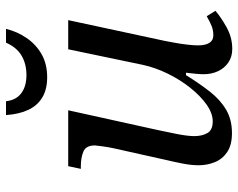

<svg xmlns="http://www.w3.org/2000/svg" viewBox="-97 -686 793 639"><g transform="rotate(-90 299.5 -366.5)"><path d="M456 10Q430 10 411 -3Q392 -16 382 -37.5Q372 -59 372 -85Q372 -96 373.5 -112Q375 -128 377 -144H369Q341 -99 314 -64.5Q287 -30 254 -10.5Q221 9 176 9Q137 9 113.5 -6.5Q90 -22 79.5 -47.5Q69 -73 69 -102Q69 -127 75 -157Q81 -187 87 -212L126 -387Q129 -401 132 -422Q135 -443 135 -447Q135 -477 114.5 -485.5Q94 -494 65 -494H57L66 -536H252L186 -237Q180 -210 173 -174Q166 -138 166 -116Q166 -91 176 -73Q186 -55 215 -55Q242 -55 271 -75.5Q300 -96 327 -130Q354 -164 374 -205Q394 -246 403 -287L455 -536H552L483 -215Q481 -204 477 -183Q473 -162 470.5 -140Q468 -118 468 -104Q468 -79 476.5 -66Q485 -53 501 -53Q518 -53 532 -58.5Q546 -64 565 -75L583 -46Q561 -27 527.5 -8.5Q494 10 456 10ZM362 -606Q322 -606 295 -622Q268 -638 253.5 -668.5Q239 -699 236 -743H282Q286 -709 309 -692Q332 -675 369 -675Q406 -675 433.5 -691Q461 -707 477 -743H523Q514 -706 492.5 -674.5Q471 -643 438.5 -624.5Q406 -606 362 -606Z"/></g></svg>

Font: Noto Serif
Style: Italic
Weight: 400
Italic angle: -12°
Designer: Monotype Design Team
Foundry: Monotype Imaging Inc.
Version: Version 2.013